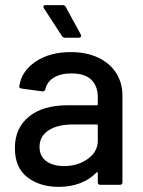

<svg xmlns="http://www.w3.org/2000/svg" viewBox="-20 -720 557 748"><path d="M457 -348V-10Q457 0 447 0H371Q361 0 361 -10V-46Q361 -51 356 -48Q330 -21 292.5 -6.5Q255 8 209 8Q135 8 86.5 -29.5Q38 -67 38 -143Q38 -221 92.5 -265.5Q147 -310 245 -310H357Q361 -310 361 -314V-341Q361 -385 335.5 -409.5Q310 -434 258 -434Q216 -434 189.5 -417.5Q163 -401 157 -373Q154 -363 145 -364L64 -375Q54 -377 55 -383Q63 -442 118 -479.5Q173 -517 256 -517Q317 -517 362.5 -495.5Q408 -474 432.5 -435.5Q457 -397 457 -348ZM361 -172V-231Q361 -235 357 -235H263Q204 -235 169 -212Q134 -189 134 -148Q134 -111 160.5 -92Q187 -73 230 -73Q283 -73 322 -101Q361 -129 361 -172ZM296 -580Q296 -577 293.5 -575Q291 -573 287 -573H233Q226 -573 221 -580L151 -688Q149 -692 149 -694Q149 -700 157 -700H224Q233 -700 236 -693L295 -585Q296 -583 296 -580Z"/></svg>

Font: Amber EN Medium
Style: Regular
Weight: 500
Designer: Jeremy Tribby
Foundry: Tribby Type Co.
Version: Version 1.403 November 24, 2021